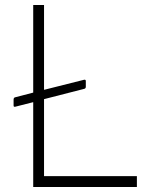

<svg xmlns="http://www.w3.org/2000/svg" viewBox="-20 -743 600 763"><path d="M155 -43V-349L315 -390C319 -391 321 -394 321 -398V-421C321 -425 319 -427 314 -426L155 -386V-723H112V-375L39 -356C36 -355 34 -352 34 -347V-324C34 -319 36 -318 41 -319L112 -337V0H524V-43Z"/></svg>

Font: United Sans Thin
Style: Regular
Weight: 100
Designer: Pablo Impallari, Rodrigo Fuenzalida (Modified by Dan O. Williams)
Version: Version 1.000;PS 001.000;hotconv 1.0.88;makeotf.lib2.5.64775